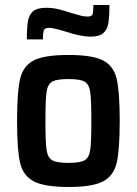

<svg xmlns="http://www.w3.org/2000/svg" viewBox="-20 -737 545 765"><path d="M48 -255Q48 -371 60 -422.5Q72 -474 114 -496Q156 -518 253 -518Q349 -518 391 -496Q433 -474 445 -422.5Q457 -371 457 -255Q457 -140 445 -88.5Q433 -37 391 -14.5Q349 8 253 8Q157 8 114.5 -14.5Q72 -37 60 -88.5Q48 -140 48 -255ZM344 -255Q344 -340 339.5 -370.5Q335 -401 317.5 -411.5Q300 -422 253 -422Q205 -422 187.5 -411.5Q170 -401 165.5 -370.5Q161 -340 161 -255Q161 -171 165.5 -140Q170 -109 188 -98.5Q206 -88 253 -88Q300 -88 317.5 -98.5Q335 -109 339.5 -140Q344 -171 344 -255ZM164 -706Q187 -706 209.5 -701Q232 -696 262 -686Q270 -684 291.5 -677.5Q313 -671 329 -671Q345 -671 348.5 -679.5Q352 -688 352 -717H416Q416 -669 411.5 -643.5Q407 -618 391 -604.5Q375 -591 340 -591Q302 -591 242 -611Q235 -613 212.5 -619.5Q190 -626 175 -626Q159 -626 155 -617Q151 -608 151 -580H87Q87 -628 91.5 -653.5Q96 -679 112.5 -692.5Q129 -706 164 -706Z"/></svg>

Font: Saira Semi Condensed Medium
Style: Regular
Weight: 500
Width: 4
Designer: Hector Gatti with collaboration of the Omnibus-Type team
Foundry: Omnibus-Type
Version: Version 1.001; ttfautohint (v1.8)